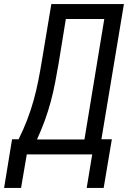

<svg xmlns="http://www.w3.org/2000/svg" viewBox="-47 -755 667 939"><path d="M-27 164 12 -74H44Q67 -120 85.5 -168Q104 -216 117.5 -264.5Q131 -313 140.5 -361.5Q150 -410 158 -459L204 -735H559L449 -74H500L460 164H377L404 0H84L56 164ZM134 -73H366L463 -662H275L240 -447Q232 -400 223 -353Q214 -306 201.5 -259Q189 -212 172 -165.5Q155 -119 134 -73Z"/></svg>

Font: Iosevka SS04 Extended Oblique
Style: Regular
Weight: 400
Width: 7
Italic angle: -9°
Monospace: yes
Designer: Belleve Invis
Foundry: Belleve Invis
Version: Version 19.0.0; ttfautohint (v1.8.4)